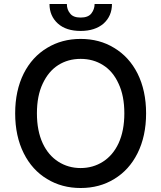

<svg xmlns="http://www.w3.org/2000/svg" viewBox="-20 -932 808 962"><path d="M669 -164Q627 -80 552 -35Q479 10 384 10Q290 10 216 -35Q141 -80 99 -164Q56 -250 56 -364Q56 -478 99 -564Q141 -647 216 -692Q290 -737 384 -737Q479 -737 552 -692Q627 -647 669 -564Q712 -478 712 -364Q712 -250 669 -164ZM574 -513Q546 -575 496 -606Q447 -637 384 -637Q321 -637 272 -606Q223 -575 194 -513Q165 -452 165 -364Q165 -277 194 -214Q222 -154 272 -122Q322 -90 384 -90Q446 -90 496 -122Q546 -154 574 -214Q603 -277 603 -364Q603 -452 574 -513ZM499 -814Q456 -777 384 -777Q311 -777 270 -814Q228 -852 228 -912H315Q315 -884 331 -865Q346 -844 384 -844Q422 -844 438 -865Q454 -886 454 -912H541Q541 -852 499 -814Z"/></svg>

Font: Sinter Medium
Style: Regular
Weight: 500
Foundry: Adobe & rsms
Version: Version 1.000